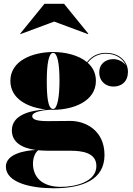

<svg xmlns="http://www.w3.org/2000/svg" viewBox="-20 -748 710 1028"><path d="M270 -632.5 450.5 -565.5 453 -567.5 323 -727.5H218L88 -567.5L90 -565.5ZM43.5 -50C43.5 11 92.5 44 170.5 55C117.5 57.5 11.5 74.5 11.5 144C11.5 229 143 260 268 260C420 260 539.5 215.5 539.5 82C539.5 -53.5 433 -100.5 358 -100.5C329.5 -100.5 272 -99.5 237 -99.5C182.5 -99.5 152.5 -106.5 152.5 -126C152.5 -150.5 213.5 -158.5 250.5 -160.5C255 -160 260 -160 264.5 -160C370.5 -160 493.5 -204.5 493.5 -315C493.5 -356 476.5 -388 449.5 -412C476 -447 513 -460.5 546.5 -460.5C601.5 -460.5 639 -433 653.5 -398C639 -419.5 611 -431.5 587 -431.5C548 -431.5 511.5 -408.5 511.5 -360C511.5 -312 547 -284.5 587 -284.5C627 -284.5 665 -307 665 -364.5C665 -412.5 625.5 -465 546.5 -465C511.5 -465 473 -452 446 -415C400.5 -453 329.5 -469.5 264.5 -469.5C158.5 -469.5 35.5 -425.5 35.5 -315C35.5 -218 130 -172 225 -162C138 -156.5 43.5 -131.5 43.5 -50ZM230.5 -315C230.5 -404 240.5 -465 264.5 -465C288.5 -465 298.5 -404 298.5 -315C298.5 -236 288.5 -164.5 264.5 -164.5C235.5 -164.5 230.5 -236 230.5 -315ZM156.5 128C156.5 94 170.5 66.5 184.5 56.5C201 58 218 59 236.5 59H354.5C419.5 59 496 69 496 141C496 227.5 380 252.5 306 252.5C201 252.5 156.5 196.5 156.5 128Z"/></svg>

Font: Bodoni* 36pt Fatface
Style: Regular
Weight: 900
Version: Version 2.3